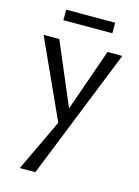

<svg xmlns="http://www.w3.org/2000/svg" viewBox="-128 -644 725 1004"><g transform="rotate(15 234.5 -142.5)"><path d="M448 -416 166 289H82L215 8L22 -416H107L250 -79L368 -416ZM102 -574H367V-517H102Z"/></g></svg>

Font: Ysabeau Medium
Style: Regular
Weight: 500
Designer: Christian Thalmann (Catharsis Fonts)
Version: Version 0.003